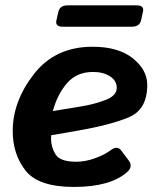

<svg xmlns="http://www.w3.org/2000/svg" viewBox="-20 -700 602 729"><path d="M217.8 -598.6Q188.5 -598.6 194.3 -623L201.7 -655.3Q207.5 -679.7 236.3 -679.7H499Q528.3 -679.7 522.9 -655.3L515.6 -623Q509.8 -598.6 480.5 -598.6ZM28.3 -202.6Q28.3 -315.4 108.9 -418.9Q189.5 -522.5 331.5 -522.5Q429.7 -522.5 484.4 -478.5Q539.1 -434.6 539.1 -377.9Q539.1 -284.2 469.5 -254.9Q399.9 -225.6 276.4 -204.1L174.3 -186.5Q173.8 -180.2 173.8 -172.9Q173.8 -141.6 190.9 -113.8Q208 -85.9 269.5 -85.9Q304.7 -85.9 341.3 -99.4Q377.9 -112.8 399.9 -129.4Q425.3 -148.4 439.5 -129.4L468.3 -91.3Q485.8 -68.4 464.4 -48.3Q432.6 -19 381.3 -4.6Q330.1 9.8 260.7 9.8Q126 9.8 77.1 -52.2Q28.3 -114.3 28.3 -202.6ZM180.7 -278.3 287.6 -295.9Q338.9 -304.2 381.1 -320.6Q423.3 -336.9 423.3 -366.7Q423.3 -393.6 397.7 -410.2Q372.1 -426.8 333 -426.8Q271 -426.8 234.1 -383.8Q197.3 -340.8 180.7 -278.3Z"/></svg>

Font: Istok
Style: Bold Italic
Weight: 700
Italic angle: -13°
Designer: Andrey V. Panov
Foundry: Andrey V. Panov
Version: Version 1.0.3